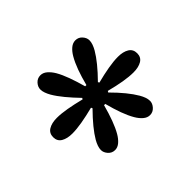

<svg xmlns="http://www.w3.org/2000/svg" viewBox="-133 -1014 911 911"><g transform="rotate(45 322.0 -559.0)"><path d="M317.4 -276.9Q290.5 -276.9 277.6 -298.3Q264.6 -319.8 264.6 -354Q264.6 -382.8 271.2 -420.4Q277.8 -458 289.1 -502.9L282.7 -506.3Q250.5 -475.1 220.9 -450.7Q191.4 -426.3 165.5 -411.1Q151.9 -403.3 138.9 -398.7Q126 -394 113.8 -394Q96.7 -394 81.5 -407.7Q66.4 -421.4 66.4 -441.9Q66.4 -459.5 79.6 -474.9Q92.8 -490.2 113.3 -502.4Q138.7 -517.1 174.1 -530Q209.5 -543 253.9 -555.2V-563.5Q210 -574.7 174.6 -587.6Q139.2 -600.6 113.3 -615.7Q92.3 -627.9 79.3 -643.3Q66.4 -658.7 66.4 -676.3Q66.4 -696.8 81.5 -710.4Q96.7 -724.1 113.8 -724.1Q125.5 -724.1 138.7 -719.5Q151.9 -714.8 165.5 -707Q215.8 -677.7 282.7 -611.8L289.1 -615.7Q277.8 -659.2 271.2 -697.3Q264.6 -735.4 264.6 -764.2Q264.6 -798.3 277.6 -819.6Q290.5 -840.8 317.4 -840.8Q344.2 -840.8 356.9 -819.6Q369.6 -798.3 369.6 -764.2Q369.6 -735.8 363.3 -698.2Q356.9 -660.6 345.2 -615.7L352.1 -611.8Q417 -676.8 468.8 -707Q482.4 -714.8 495.4 -719.5Q508.3 -724.1 520.5 -724.1Q537.6 -724.1 553 -710.2Q568.4 -696.3 568.4 -676.3Q568.4 -658.7 555.2 -643.3Q542 -627.9 521 -615.7Q496.1 -601.1 460.7 -588.1Q425.3 -575.2 380.4 -563.5V-555.2Q424.3 -543.5 460 -530.3Q495.6 -517.1 521 -502.4Q542 -490.2 555.2 -474.9Q568.4 -459.5 568.4 -441.9Q568.4 -421.4 553 -407.7Q537.6 -394 520.5 -394Q508.8 -394 495.6 -398.7Q482.4 -403.3 468.8 -411.1Q419.4 -439.9 352.1 -506.3L345.2 -502.9Q356.4 -459 363 -420.9Q369.6 -382.8 369.6 -354Q369.6 -319.8 356.9 -298.3Q344.2 -276.9 317.4 -276.9Z"/></g></svg>

Font: Pinar-FD SemiBold
Style: Regular
Weight: 600
Designer: Amin Abedi
Version: Version 2.000